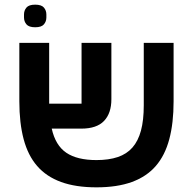

<svg xmlns="http://www.w3.org/2000/svg" viewBox="-20 -792 828 824"><path d="M394 12Q305 12 242 -11Q179 -34 139.5 -79.5Q100 -125 81.5 -194.5Q63 -264 63 -357V-608H191V-347H330V-608H458V-366Q458 -306 426.5 -273Q395 -240 329 -240H202Q218 -168 264.5 -136.5Q311 -105 394 -105Q447 -105 485.5 -118Q524 -131 548.5 -159Q573 -187 585 -231.5Q597 -276 597 -340V-608H725V-357Q725 -264 706.5 -194.5Q688 -125 648.5 -79.5Q609 -34 546 -11Q483 12 394 12ZM131 -675Q104 -675 93.5 -687.5Q83 -700 83 -717V-730Q83 -747 93.5 -759.5Q104 -772 131 -772Q158 -772 168.5 -759.5Q179 -747 179 -730V-717Q179 -700 168.5 -687.5Q158 -675 131 -675Z"/></svg>

Font: IBM Plex Sans Hebrew SmBld
Style: Regular
Weight: 600
Designer: Mike Abbink, Paul van der Laan, Pieter van Rosmalen, Yanek Iontef
Foundry: Bold Monday
Version: Version 1.3